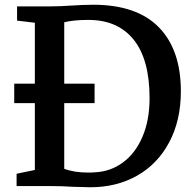

<svg xmlns="http://www.w3.org/2000/svg" viewBox="-20 -785 821 810"><path d="M40 0ZM127 -68V-350H40V-432H127V-689L52 -698V-758H191Q232 -758 290 -762Q303 -763 328 -764Q353 -765 373 -765Q557 -765 650 -670Q743 -575 743 -400Q743 -277 694 -185Q645 -93 558.5 -44Q472 5 361 5Q338 5 286 3Q244 0 194 0H50V-52ZM352 -57Q370 -57 380 -58Q446 -61 498.5 -99.5Q551 -138 581 -208Q611 -278 611 -371Q611 -534 544 -617.5Q477 -701 353 -701Q290 -701 251 -691V-432H379V-350H251V-73Q292 -57 352 -57Z"/></svg>

Font: Martel
Style: Bold
Weight: 700
Designer: Dan Reynolds
Foundry: Dan Reynolds
Version: Version 1.001; ttfautohint (v1.1) -l 5 -r 5 -G 72 -x 0 -D la